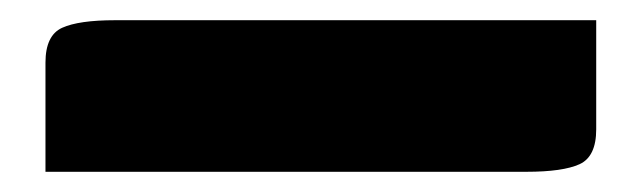

<svg xmlns="http://www.w3.org/2000/svg" viewBox="-20 -35 635 190"><path d="M94 -15H570V93Q570 120 553.5 127.5Q537 135 501 135H25V27Q25 0 41.5 -7.5Q58 -15 94 -15Z"/></svg>

Font: Changa ExtraBold
Style: Regular
Weight: 800
Designer: Eduardo Rodriguez Tunni
Foundry: Eduardo Rodriguez Tunni
Version: Version 2.002; ttfautohint (v1.5) -l 8 -r 50 -G 220 -x 14 -H